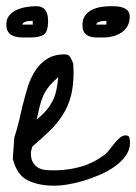

<svg xmlns="http://www.w3.org/2000/svg" viewBox="-30 -590 434 611"><path d="M15.6 -152.3Q17.6 -158.2 22 -173.3Q26.4 -188.5 30.8 -206.1Q35.2 -223.6 38.6 -239.7Q42 -255.9 43.9 -261.7Q49.8 -285.2 58.1 -312.5Q66.4 -339.8 81.1 -363.3Q95.7 -386.7 118.7 -401.9Q141.6 -417 175.8 -417Q188.5 -417 193.8 -407.7Q199.2 -398.4 203.1 -387.7Q203.1 -383.8 203.6 -373.5Q204.1 -363.3 204.1 -359.4Q204.1 -317.4 195.8 -285.2Q187.5 -252.9 170.4 -225.6Q153.3 -198.2 128.9 -174.3Q104.5 -150.4 73.2 -124Q72.3 -121.1 70.3 -114.3Q68.4 -107.4 68.4 -104.5V-102.5Q68.4 -85 74.2 -74.2Q80.1 -63.5 90.3 -57.1Q100.6 -50.8 113.8 -49.3Q127 -47.9 142.6 -47.9Q188.5 -47.9 230.5 -60.5Q272.5 -73.2 307.6 -101.6Q312.5 -106.4 319.8 -115.7Q327.1 -125 335 -134.8Q342.8 -144.5 351.6 -151.9Q360.4 -159.2 370.1 -159.2Q379.9 -159.2 381.8 -151.4Q383.8 -143.6 383.8 -135.7Q383.8 -114.3 370.6 -95.2Q357.4 -76.2 336.4 -61Q315.4 -45.9 288.6 -34.2Q261.7 -22.5 235.4 -14.6Q209 -6.8 185.1 -2.9Q161.1 1 144.5 1Q92.8 1 58.1 -16.1Q23.4 -33.2 10.7 -85ZM155.3 -344.7Q135.7 -327.1 124.5 -313Q113.3 -298.8 106.9 -283.7Q100.6 -268.6 96.2 -251Q91.8 -233.4 86.9 -210Q105.5 -224.6 117.7 -239.3Q129.9 -253.9 137.7 -269.5Q145.5 -285.2 149.4 -303.2Q153.3 -321.3 155.3 -344.7ZM-9.8 -511.7Q-9.8 -530.3 0 -541.5Q9.8 -552.7 24.4 -559.1Q39.1 -565.4 55.7 -567.9Q72.3 -570.3 85.9 -570.3Q123 -570.3 123 -523.4Q123 -488.3 108.9 -479.5Q94.7 -470.7 65.4 -470.7Q54.7 -470.7 41.5 -470.7Q28.3 -470.7 16.6 -474.1Q4.9 -477.5 -2.4 -486.3Q-9.8 -495.1 -9.8 -511.7ZM74.2 -523.4Q72.3 -523.4 67.4 -523.4Q62.5 -523.4 57.1 -522.5Q51.8 -521.5 46.9 -519Q42 -516.6 41 -511.7H74.2ZM232.4 -510.7Q232.4 -529.3 241.2 -541Q250 -552.7 263.2 -559.1Q276.4 -565.4 292 -567.9Q307.6 -570.3 321.3 -570.3Q330.1 -570.3 340.8 -569.8Q351.6 -569.3 360.8 -565.9Q370.1 -562.5 376.5 -556.2Q382.8 -549.8 382.8 -537.1Q382.8 -519.5 375.5 -506.8Q368.2 -494.1 356.4 -486.3Q344.7 -478.5 329.6 -474.6Q314.5 -470.7 299.8 -470.7Q289.1 -470.7 277.3 -470.7Q265.6 -470.7 255.4 -474.1Q245.1 -477.5 238.8 -485.8Q232.4 -494.1 232.4 -510.7ZM308.6 -523.4Q306.6 -523.4 302.2 -523.4Q297.9 -523.4 292.5 -522.5Q287.1 -521.5 282.2 -519Q277.3 -516.6 276.4 -511.7H308.6Z"/></svg>

Font: Cedarville Cursive
Style: Regular
Weight: 400
Designer: Kimberly Geswein
Foundry: Kimberly Geswein
Version: Version 1.001 2010